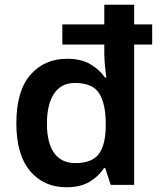

<svg xmlns="http://www.w3.org/2000/svg" viewBox="-20 -780 677 810"><path d="M260 10Q165 10 107 -58.5Q49 -127 49 -260Q49 -396 108 -464Q167 -532 263 -532Q323 -532 361.5 -509Q400 -486 423 -453H429Q426 -471 423 -501.5Q420 -532 420 -553V-592H243V-677H420V-760H546V-677H622V-592H546V0H447L424 -71H419Q397 -37 358.5 -13.5Q320 10 260 10ZM298 -92Q368 -92 396.5 -130Q425 -168 426 -244V-259Q426 -342 398.5 -386Q371 -430 296 -430Q238 -430 208 -385Q178 -340 178 -258Q178 -177 208.5 -134.5Q239 -92 298 -92Z"/></svg>

Font: Noto Sans Tamil SemiBold
Style: Regular
Weight: 600
Designer: Jelle Bosma - Monotype Design Team
Foundry: Monotype Imaging Inc.
Version: Version 2.004; ttfautohint (v1.8.4.7-5d5b)